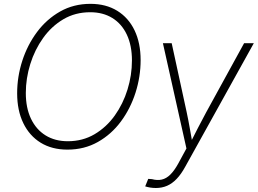

<svg xmlns="http://www.w3.org/2000/svg" viewBox="-20 -757 1321 984"><path d="M325.7 9.8Q246.1 9.8 188.5 -25.6Q130.9 -61 99.4 -126Q67.9 -190.9 67.9 -278.8Q67.9 -363.8 94.2 -445.3Q120.6 -526.9 169.7 -592.8Q218.8 -658.7 288.1 -698Q357.4 -737.3 443.8 -737.3Q522.9 -737.3 580.8 -701.7Q638.7 -666 669.7 -601.3Q700.7 -536.6 700.7 -448.7Q700.7 -364.3 674.6 -282.2Q648.4 -200.2 599.6 -134.3Q550.8 -68.4 481.4 -29.3Q412.1 9.8 325.7 9.8ZM327.6 -33.2Q403.8 -33.2 464.6 -69.1Q525.4 -105 568.1 -164.8Q610.8 -224.6 633.5 -298.1Q656.2 -371.6 656.2 -447.3Q656.2 -523.9 630.1 -579.3Q604 -634.8 555.9 -664.6Q507.8 -694.3 442.4 -694.3Q365.7 -694.3 304.9 -658.4Q244.1 -622.6 201.2 -562.5Q158.2 -502.4 135.3 -429Q112.3 -355.5 112.3 -280.3Q112.3 -204.1 138.7 -148.7Q165 -93.3 213.4 -63.2Q261.7 -33.2 327.6 -33.2ZM724.1 198.2 739.7 159.7 758.8 161.1Q786.1 168.5 809.1 163.3Q832 158.2 852.5 138.2Q873 118.2 893.1 82L935.5 3.9L814.9 -535.6H859.9L936.5 -183.1Q945.3 -142.1 952.4 -101.3Q959.5 -60.5 966.8 -20H953.1Q973.6 -60.5 994.4 -101.3Q1015.1 -142.1 1037.6 -183.1L1231 -535.6H1280.8L929.2 97.7Q908.7 135.3 885.7 159.4Q862.8 183.6 836.4 195.1Q810.1 206.5 778.8 206.5Q763.7 206.5 750.2 204.3Q736.8 202.1 724.1 198.2Z"/></svg>

Font: Inter 20pt ExtraLight
Style: Italic
Weight: 250
Italic angle: -9.3988°
Version: Version 4.001;git-66647c0bb